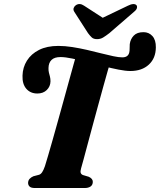

<svg xmlns="http://www.w3.org/2000/svg" viewBox="-20 -944 803 964"><path d="M273 -713.5Q306 -713.5 342.8 -707.8Q379.5 -702 416.8 -693.5Q454 -685 487.8 -676.2Q521.5 -667.5 549 -661.8Q576.5 -656 594 -656Q608.5 -656 617.2 -662Q626 -668 629 -680.5Q631 -689 630.8 -699.2Q630.5 -709.5 631.5 -722.5Q635 -748 651.5 -765.2Q668 -782.5 700.5 -782.5Q727.5 -782.5 745.2 -763Q763 -743.5 762.5 -706Q762 -651.5 727.2 -619.5Q692.5 -587.5 634.5 -587.5Q610.5 -587.5 575 -594.5Q539.5 -601.5 498.8 -612Q458 -622.5 417.5 -632.8Q377 -643 342.2 -650.2Q307.5 -657.5 284 -657.5Q253.5 -657.5 238.8 -643.2Q224 -629 223.5 -602.5Q223 -590 225.5 -579.8Q228 -569.5 230.8 -559.2Q233.5 -549 233.5 -535.5Q233 -510 215 -492.2Q197 -474.5 167.5 -474.5Q133 -474.5 112.2 -498.2Q91.5 -522 93 -564Q94 -605.5 115.2 -639.5Q136.5 -673.5 176.2 -693.5Q216 -713.5 273 -713.5ZM387 -98.5Q382.5 -83 385.5 -75.5Q388.5 -68 397 -65L425.5 -56.5Q446.5 -47 446 -30.5Q445.5 -15 434.5 -7.5Q423.5 0 405.5 0H155Q136.5 0 128.8 -7.2Q121 -14.5 121 -26Q121.5 -38.5 128.8 -46.2Q136 -54 147.5 -59L176 -66.5Q184.5 -69 191.5 -79.2Q198.5 -89.5 205.5 -109.5Q211 -126.5 221.2 -161.5Q231.5 -196.5 244.5 -242.5Q257.5 -288.5 272 -340.5Q286.5 -392.5 300.8 -444.5Q315 -496.5 327.8 -542.5Q340.5 -588.5 350.2 -623.5Q360 -658.5 365 -675.5L537.5 -642.5Q531 -624 521 -589Q511 -554 498.5 -508.8Q486 -463.5 472.2 -413Q458.5 -362.5 445 -313Q431.5 -263.5 420 -220Q408.5 -176.5 399.8 -144.5Q391 -112.5 387 -98.5ZM528.5 -833.5 402 -915.5Q380 -930.5 361 -918Q353.5 -913 350 -903.8Q346.5 -894.5 353.5 -884L422 -777.5Q432 -764 441 -755.8Q450 -747.5 467.5 -747.5Q484.5 -747.5 498 -755.8Q511.5 -764 529 -777.5L652 -884Q665.5 -894.5 667.5 -903.8Q669.5 -913 665 -918Q659.5 -924 648.5 -923.5Q637.5 -923 622.5 -915.5L451.5 -833.5Z"/></svg>

Font: Fraunces
Style: Bold Italic
Weight: 700
Italic angle: -16°
Version: Version 1.000;[b76b70a41]